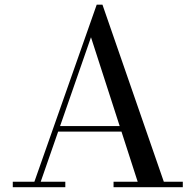

<svg xmlns="http://www.w3.org/2000/svg" viewBox="-20 -784 818 804"><path d="M219 -233V-256H544V-233ZM409 -764.5 666 -23H745.5V0H455.5V-23H556.5L361 -628L150.5 -23H253.5V0H33.5V-23H124L385 -764.5Z"/></svg>

Font: BodoniModa 10 Custom
Style: Regular
Weight: 400
Designer: Owen Earl
Foundry: indestructible type
Version: Version 2.005